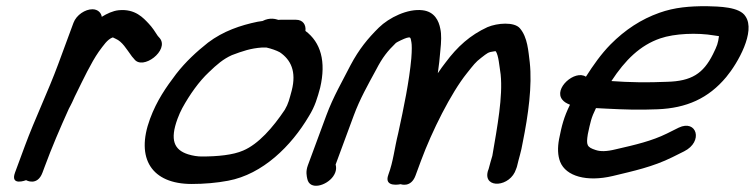

<svg xmlns="http://www.w3.org/2000/svg" viewBox="-20 -569 2445 622"><path d="M60.5 -96 28.7 -10C12 35.2 64.5 14.7 64.5 14.7C64.5 14.7 100.9 35.4 117.7 -10L124.4 -28C148.2 -92.5 174 -152.4 203.1 -216.9L208.9 -227.9C215.8 -240.7 220.1 -252.8 227.3 -266.5C249.4 -311.3 274.9 -365.6 300.1 -401.7C316.4 -423.6 327.2 -440.2 343.6 -447.2C344.1 -447.3 345.1 -447.4 346.1 -447.6C346.1 -447.6 351.1 -444.9 354.5 -443.5C376.5 -434.2 389.7 -410 407.2 -386.4C407.3 -386.2 407.7 -385.8 407.9 -385.5L414.3 -378.2C441.9 -339 529.7 -406.6 497.5 -445.4L491.1 -452.7C483.5 -464.7 473 -480.9 461.3 -493C444.8 -510.2 418.6 -541.1 364.7 -535.9C345.5 -534 326.1 -524.6 309.7 -514.5C308.1 -527 297.4 -539 279.3 -539C256.3 -539 227.7 -521 218 -495L168.5 -361C135.9 -272.8 93.1 -184.2 60.5 -96Z M843.2 -415C859.1 -411.4 875.6 -405.6 886.6 -399.6C921.8 -375.7 941.1 -337.8 925 -275.4C917.3 -247.5 914.6 -233.7 902.6 -213.3C864 -155.7 817.2 -102.1 767.6 -81.2C735.1 -66.9 684.9 -62 633.9 -62C620 -62 604.8 -64.3 589.3 -69.1C544.1 -83.5 529.7 -115.4 555.2 -184.5C559.8 -196.9 565.1 -208.6 570.5 -218.8C594.8 -263.1 624.9 -305.3 656.5 -334.9C682.8 -360.3 703.3 -377.8 731.2 -390.4C765.8 -403.4 792.1 -412.5 828.3 -415ZM938.7 -505H888.7C886.1 -505 887 -505.1 881.8 -504.6C873.3 -507.1 855 -513.5 830.5 -501C826.1 -500.5 820.1 -499.6 814.2 -498.5C759.4 -487.2 703.2 -468.2 654 -431C617.4 -402.1 581.7 -369.4 550.5 -329.2C517.8 -285.9 488.1 -243.7 466 -184C418.2 -54.6 472.2 27 601 27C640.8 27 682.5 23.5 718.9 16.5C831.3 -4.4 923.8 -96.3 980.4 -192.2C1001.1 -225.3 1008.5 -253.2 1017.2 -284.9C1037 -370 1019.1 -431.8 969.5 -468.8C971.8 -488.5 961.7 -505 938.7 -505Z M1652 -21.7 1654 -27C1654.3 -27.9 1654.8 -29.4 1655 -30.5C1660.9 -56.5 1668.3 -76.8 1673.4 -107.6C1691.6 -197.6 1704.4 -291.3 1696.2 -367C1691.5 -403.1 1689.5 -447.9 1664.3 -477.3C1646.2 -498.7 1591.7 -494.8 1559.2 -481.1C1503 -455.2 1461.8 -418.1 1423.2 -366.2C1416 -357.1 1407.1 -344.9 1398.3 -331.8C1401.8 -356.1 1404.6 -379.9 1406.4 -403.7C1409.7 -434.5 1410.4 -457.7 1406.5 -475.4C1401.7 -501.7 1387.8 -531.1 1349.1 -535.8C1300.8 -541.8 1240.2 -511.9 1207.3 -479.6C1171.4 -444.1 1143.4 -410.1 1115.5 -357.7C1089.5 -306.4 1059.8 -256.4 1037.1 -195L977.2 -33C969.7 -12.6 973.8 2 975.5 10.4C983.2 48.7 1038.1 32.6 1059.3 2.4C1072.6 -16.4 1068.4 -31.1 1067.3 -36L1126.1 -195C1145.9 -248.6 1171.6 -293.6 1198.9 -344C1219.2 -383.2 1235.4 -403.5 1262.7 -430C1266.2 -432.8 1290.1 -444.5 1297.8 -446.4C1309.5 -449.4 1310 -449.1 1312.8 -432C1314.3 -424.4 1314.6 -406.4 1312.5 -380.1C1305.9 -306.6 1288.2 -220.5 1270.1 -137.7C1257.4 -86.6 1254.5 -47.3 1238.1 -3C1222.1 40.2 1277.9 27.7 1277.9 27.7C1277.9 27.7 1311.1 40.3 1326 0L1344.1 -49C1379.3 -144 1441.1 -267.9 1492.7 -332C1514.2 -358.7 1519.9 -367.4 1538.9 -381.8C1559.9 -397.8 1560.1 -399.9 1582.6 -403C1583.5 -403 1583.9 -403 1586.2 -402.9C1595.3 -388.2 1597.2 -358.6 1601.9 -327.8C1609.3 -256 1591.3 -159.9 1575 -64.4C1572.2 -54.5 1566.3 -35.4 1562.9 -21.3L1560.9 -16C1560.6 -15.3 1560.2 -13.9 1560 -12.9C1546.2 43.3 1633.6 37.6 1652 -21.7Z M1960.7 -306.4C2005.6 -375.1 2054.2 -422.5 2119.1 -444.7C2165.3 -460.6 2238.9 -463.6 2293.5 -454.2C2301.7 -453.2 2304.9 -452.8 2309.2 -451.9C2305.8 -428.1 2303.9 -422.1 2289.6 -393.2C2258.3 -330.6 2220 -305.9 2140.5 -304C2077.7 -301.2 2018.1 -302.1 1960.7 -306.4ZM1910.7 -218.8C1919.1 -218.1 1933.2 -217.4 1945.3 -217C1999.7 -214.2 2050.1 -212.4 2110.6 -215C2203.7 -218.8 2274.8 -249.9 2332.8 -319.5C2370.7 -364.9 2428.2 -467 2395.3 -515.7C2376.2 -547.5 2309.3 -547.8 2268.4 -549C2214.7 -549 2166.3 -545.5 2116.1 -527.6C2057.3 -506.7 2005.3 -472.9 1957.9 -425.1C1926.8 -393.4 1902 -357.8 1878.1 -320.5C1842.4 -344 1772 -281.8 1801.9 -245.8C1807.4 -239.1 1814 -234.8 1826.5 -229.7C1806.4 -189 1799.8 -161.6 1791.2 -118.6C1785.9 -90 1786.7 -65.4 1794.7 -44.8C1813.6 2.5 1881.6 20.9 1964.9 1.2C2032.8 -15.2 2094.9 -28.4 2158.1 -59.7L2196.2 -78.7C2259.5 -110.3 2237.4 -183.2 2178.8 -155.5L2140.5 -136.4C2091.5 -112.3 2039.7 -100.2 1974.2 -85.2C1944.8 -77.9 1924.6 -77.9 1909.8 -83C1881.1 -92.3 1878.7 -98.9 1884.3 -134.4C1892.9 -173.6 1894.7 -186.3 1910.7 -218.8Z"/></svg>

Font: Just Breathe
Style: BdObl7
Weight: 400
Foundry: Cannot Into Space Fonts
Version: Version 0.72